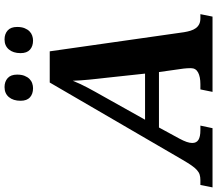

<svg xmlns="http://www.w3.org/2000/svg" viewBox="-124 -877 952 842"><g transform="rotate(-90 352.0 -456.0)"><path d="M213.9 -234.9 165 -145Q155.3 -127 150.6 -113.3Q146 -99.6 146 -88.9Q146 -70.3 159.7 -61.8Q173.3 -53.2 202.1 -53.2H222.2L210.9 0H-48.8L-38.1 -53.2H-17.1Q-3.4 -53.2 7.1 -56.4Q17.6 -59.6 27.3 -68.4Q37.1 -77.1 47.6 -92.3Q58.1 -107.4 71.8 -130.9L411.1 -713.9H547.9L631.8 -125Q634.3 -109.4 638.4 -96.2Q642.6 -83 649.4 -73.5Q656.2 -64 666.7 -58.6Q677.2 -53.2 692.9 -53.2H710.9L700.2 0H370.1L380.9 -53.2H403.8Q436 -53.2 455.1 -63.2Q474.1 -73.2 474.1 -95.2Q474.1 -103.5 473.6 -111.6Q473.1 -119.6 472.2 -127L457 -234.9ZM432.1 -463.9Q429.7 -485.8 427.5 -505.1Q425.3 -524.4 423.6 -542.5Q421.9 -560.5 420.7 -577.6Q419.4 -594.7 418.9 -612.8Q411.6 -594.7 404.3 -579.3Q397 -564 388.7 -548.1Q380.4 -532.2 370.4 -514.4Q360.4 -496.6 347.2 -473.1L248 -295.9H450.2ZM445.8 -856.9Q445.8 -837.4 440.4 -824.2Q435.1 -811 426.8 -802.7Q418.5 -794.4 407.7 -790.8Q397 -787.1 386.2 -787.1Q361.3 -787.1 346.2 -800.5Q331.1 -814 331.1 -841.8Q331.1 -874 347.2 -893.1Q363.3 -912.1 391.1 -912.1Q415 -912.1 430.4 -898.4Q445.8 -884.8 445.8 -856.9ZM654.8 -856.9Q654.8 -837.4 649.4 -824.2Q644 -811 635.7 -802.7Q627.4 -794.4 616.7 -790.8Q606 -787.1 595.2 -787.1Q570.3 -787.1 555.2 -800.5Q540 -814 540 -841.8Q540 -874 556.2 -893.1Q572.3 -912.1 600.1 -912.1Q624 -912.1 639.4 -898.4Q654.8 -884.8 654.8 -856.9Z"/></g></svg>

Font: Droid Serif
Style: Bold Italic
Weight: 700
Italic angle: -12°
Designer: Monotype Design team
Foundry: Monotype Imaging Inc.
Version: Version 1.03